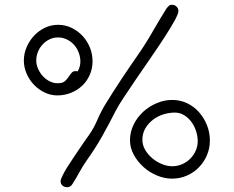

<svg xmlns="http://www.w3.org/2000/svg" viewBox="-20 -754 980 805"><path d="M860 -165Q860 -132 847.5 -103Q835 -74 813.5 -52Q792 -30 763 -17.5Q734 -5 701 -5Q670 -5 638.5 -18Q607 -31 582 -53.5Q557 -76 541 -105Q525 -134 525 -166Q525 -200 540 -231Q555 -262 580 -285Q605 -308 637 -321.5Q669 -335 702 -335Q736 -335 765 -321Q794 -307 815 -283Q836 -259 848 -228.5Q860 -198 860 -165ZM728 -708Q728 -696 711 -665.5Q694 -635 668 -595Q642 -555 610.5 -509.5Q579 -464 550 -421.5Q521 -379 498 -344Q475 -309 466 -291Q437 -234 409 -184Q381 -134 344 -82Q327 -58 313.5 -33Q300 -8 284 17Q276 31 261 31Q250 31 242 24Q234 17 234 6Q234 -1 242 -17.5Q250 -34 262.5 -54Q275 -74 290 -96Q305 -118 318 -137.5Q331 -157 341 -171Q351 -185 354 -189Q374 -218 388.5 -252Q403 -286 422 -317Q454 -369 487 -419Q520 -469 555 -519Q590 -569 618.5 -619Q647 -669 679 -720Q684 -726 688.5 -730Q693 -734 701 -734Q712 -734 720 -726.5Q728 -719 728 -708ZM368 -497Q368 -467 356.5 -440.5Q345 -414 325 -395Q305 -376 278 -365Q251 -354 221 -354Q192 -354 166.5 -366.5Q141 -379 122 -399Q103 -419 91.5 -445.5Q80 -472 80 -500Q80 -529 91.5 -556Q103 -583 122.5 -604Q142 -625 168 -637.5Q194 -650 224 -650Q254 -650 280.5 -637Q307 -624 326.5 -603Q346 -582 357 -554.5Q368 -527 368 -497ZM809 -163Q809 -182 802.5 -203Q796 -224 783.5 -241.5Q771 -259 753 -270.5Q735 -282 713 -282Q689 -282 665 -274.5Q641 -267 621.5 -252Q602 -237 589.5 -216Q577 -195 577 -168Q577 -146 588.5 -126Q600 -106 618.5 -90.5Q637 -75 659 -66Q681 -57 702 -57Q724 -57 743.5 -65.5Q763 -74 777.5 -88.5Q792 -103 800.5 -122Q809 -141 809 -163ZM317 -496Q317 -515 310 -533.5Q303 -552 290.5 -566Q278 -580 260.5 -588.5Q243 -597 223 -597Q204 -597 187.5 -589Q171 -581 158.5 -567.5Q146 -554 139 -536.5Q132 -519 132 -500Q132 -483 139.5 -466Q147 -449 159 -435.5Q171 -422 187.5 -413.5Q204 -405 222 -405Q243 -405 252.5 -414Q262 -423 268.5 -433Q275 -443 282 -450.5Q289 -458 306 -455Q317 -475 317 -496Z"/></svg>

Font: Wynona
Style: Regular
Weight: 400
Italic angle: -12°
Designer: Kanati
Foundry: Kanati and Michael Everson
Version: Version 2.000